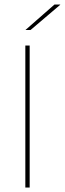

<svg xmlns="http://www.w3.org/2000/svg" viewBox="-20 -844 291 864"><path d="M113.5 0H94V-639H113.5ZM225 -823.5H251V-822.5L117.5 -709H95V-709.5Z"/></svg>

Font: Anek Telugu Medium Thin
Style: Regular
Weight: 250
Version: Version 1.003